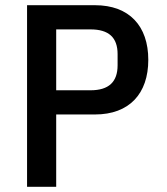

<svg xmlns="http://www.w3.org/2000/svg" viewBox="-20 -718 640 738"><path d="M196 0V-278H345C477 -278 550 -358 550 -488C550 -618 477 -698 345 -698H84V0ZM196 -605H328C398 -605 432 -574 432 -510V-467C432 -403 398 -371 328 -371H196Z"/></svg>

Font: IBM Plex Mono Medm
Style: Regular
Weight: 500
Monospace: yes
Designer: Mike Abbink, Paul van der Laan, Pieter van Rosmalen
Foundry: Bold Monday
Version: Version 2.004